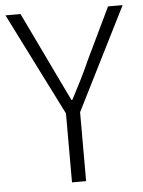

<svg xmlns="http://www.w3.org/2000/svg" viewBox="-52 -771 607 813"><g transform="rotate(-5 251.0 -364.5)"><path d="M221 0H281V-293L500 -729H438L331 -506C308 -453 281 -402 253 -348H249C222 -402 199 -453 173 -506L66 -729H2L221 -293Z"/></g></svg>

Font: Source Han Sans SC Light
Style: Regular
Weight: 300
Designer: Ryoko NISHIZUKA (kana & ideographs); Paul D. Hunt (Latin, Greek & Cyrillic); Wenlong ZHANG (bopomofo); Sandoll Communica
Foundry: Adobe Systems Incorporated
Version: Version 1.004;PS 1.004;hotconv 1.0.82;makeotf.lib2.5.63406